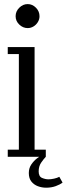

<svg xmlns="http://www.w3.org/2000/svg" viewBox="-20 -748 318 916"><path d="M112 -614Q89.5 -614 72 -630.8Q54.5 -647.5 54.5 -670.5Q54.5 -694 72 -711.2Q89.5 -728.5 112 -728.5Q134.5 -728.5 151.5 -711.2Q168.5 -694 168.5 -670.5Q168.5 -655.5 160.5 -642.5Q152.5 -629.5 139.8 -621.8Q127 -614 112 -614ZM17 0V-34H70V-490H17V-523.5H145V-34H198.5V0ZM200 147.5Q180 147.5 161 140.5Q142 133.5 129.8 118.2Q117.5 103 117.5 77.5Q117.5 54 129.5 36.5Q141.5 19 157.2 7Q173 -5 185 -11L198.5 0Q188 11 176.2 28.2Q164.5 45.5 164.5 69.5Q164.5 94 180.5 100.8Q196.5 107.5 211 107.5Q223.5 107.5 238.2 104.2Q253 101 263 95.5L278.5 123Q266.5 132.5 245.8 140Q225 147.5 200 147.5Z"/></svg>

Font: Imbue Thin 10pt
Style: Regular
Weight: 400
Version: Version 1.102